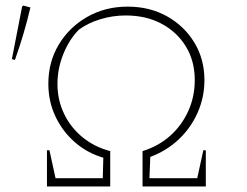

<svg xmlns="http://www.w3.org/2000/svg" viewBox="-20 -675 893 695"><path d="M150 0V-131H159L181 -30H352L354 -104Q294 -122 249.5 -161.5Q205 -201 180 -255Q155 -309 155 -372Q155 -451 193 -514Q231 -577 296 -614Q361 -651 442 -651Q522 -651 584.5 -616Q647 -581 683.5 -521Q720 -461 720 -385Q720 -323 695.5 -267.5Q671 -212 627 -170.5Q583 -129 524 -107L521 -30H694L716 -131H725V0H496V-128Q554 -146 596 -183.5Q638 -221 661.5 -273Q685 -325 685 -385Q685 -454 653 -506.5Q621 -559 565 -589Q509 -619 435 -619Q388 -619 343.5 -605.5Q299 -592 266 -568Q231 -533 209.5 -480Q188 -427 188 -371Q188 -313 212 -263Q236 -213 279 -178Q322 -143 379 -128V0ZM34 -458 23 -461 60 -651 64 -655 90 -648Q68 -553 34 -458Z"/></svg>

Font: Piazzolla Thin
Style: Regular
Weight: 100
Designer: Juan Pablo del Peral
Foundry: Huerta Tipografica
Version: Version 1.330